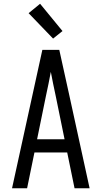

<svg xmlns="http://www.w3.org/2000/svg" viewBox="-20 -1000 540 1020"><path d="M44 0 205 -735H295L349 -490L456 0H376L337 -190H163L124 0ZM323 -260 276 -490Q269 -522 262.5 -554Q256 -586 250 -618Q244 -586 237.5 -554Q231 -522 224 -490L177 -260ZM262 -795 132 -930 193 -980 312 -835Z"/></svg>

Font: Iosevka SS18
Style: Regular
Weight: 400
Monospace: yes
Designer: Belleve Invis
Foundry: Belleve Invis
Version: Version 25.1.1; ttfautohint (v1.8.4)